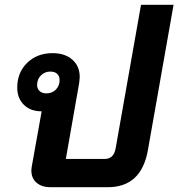

<svg xmlns="http://www.w3.org/2000/svg" viewBox="-20 -782 745 802"><path d="M705 -762 598 -156Q571 0 430 0H190Q155 0 133 -18.5Q111 -37 111 -70Q111 -76 113 -88L154 -317Q107 -317 79.5 -344.5Q52 -372 52 -416Q52 -479 93.5 -519.5Q135 -560 200 -560Q251 -560 282 -533Q313 -506 313 -460Q313 -453 311 -437L255 -118H417Q455 -118 463 -162L569 -762ZM174 -392Q198 -392 213.5 -408Q229 -424 229 -447Q229 -464 219 -473.5Q209 -483 190 -483Q167 -483 151 -467Q135 -451 135 -427Q135 -411 145.5 -401.5Q156 -392 174 -392Z"/></svg>

Font: Bai Jamjuree
Style: Bold Italic
Weight: 700
Italic angle: -10°
Designer: Katatrad Aksorn Co.,Ltd.
Foundry: Cadson Demak Co.,Ltd.
Version: Version 1.000; ttfautohint (v1.6)